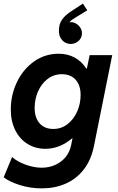

<svg xmlns="http://www.w3.org/2000/svg" viewBox="-27 -828 651 1062"><path d="M-6.8 152.8 40 40.5Q65.9 64.5 112.5 82Q159.2 99.6 204.1 99.6Q243.7 99.6 277.8 84.5Q312 69.3 335.2 41.5Q358.4 13.7 366.2 -23.9L374 -63.5H372.6Q340.3 -35.6 302.7 -20.3Q265.1 -4.9 223.6 -4.9Q169.4 -4.9 126 -31.5Q82.5 -58.1 57.6 -107.4Q32.7 -156.7 32.7 -222.2Q32.7 -302.7 66.7 -373.8Q100.6 -444.8 161.1 -487.8Q221.7 -530.8 297.9 -530.8Q347.2 -530.8 386.2 -509.5Q425.3 -488.3 449.7 -449.2H453.6L468.8 -522.9H593.8L492.2 -18.1Q476.6 58.1 435.8 110.1Q395 162.1 335.7 188Q276.4 213.9 204.1 213.9Q140.1 213.9 82.5 195.6Q24.9 177.2 -6.8 152.8ZM418.9 -302.2Q418.9 -356.4 391.4 -387Q363.8 -417.5 315.4 -417.5Q270.5 -417.5 236.1 -391.1Q201.7 -364.7 183.1 -321.8Q164.6 -278.8 164.6 -231Q164.6 -176.8 192.1 -145.8Q219.7 -114.7 268.1 -114.7Q312.5 -114.7 346.9 -141.6Q381.3 -168.5 400.1 -211.7Q418.9 -254.9 418.9 -302.2ZM455.6 -771 397.9 -735.4Q388.7 -730 376.5 -721.9Q364.3 -713.9 356.4 -704.6Q362.3 -705.6 365.2 -705.6Q379.9 -705.6 394 -697.3Q408.2 -689 417.2 -674.8Q426.3 -660.6 426.3 -643.6Q426.3 -627.9 418 -614.3Q409.7 -600.6 395.3 -592.8Q380.9 -585 364.3 -585Q347.2 -585 332 -593.5Q316.9 -602.1 307.9 -618.7Q298.8 -635.3 298.8 -658.7Q298.8 -696.3 317.4 -721.2Q335.9 -746.1 369.1 -767.1L431.6 -808.1Z"/></svg>

Font: Reddit Sans Fudge
Style: Bold
Weight: 700
Italic angle: -11.25°
Designer: Stephen Hutchings
Version: Version 1.013